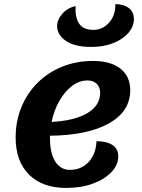

<svg xmlns="http://www.w3.org/2000/svg" viewBox="-20 -900 697 945"><path d="M306 25Q189 25 123 -40.5Q57 -106 57 -223Q57 -304 85.5 -373Q114 -442 165.5 -493Q217 -544 286.5 -572Q356 -600 438 -600Q525 -600 573 -562Q621 -524 621 -456Q621 -352 516.5 -293Q412 -234 226 -232Q226 -226 226 -219Q226 -146 252 -105Q278 -64 324 -64Q380 -64 416 -102.5Q452 -141 455 -205Q506 -205 534 -186Q562 -167 562 -130Q562 -88 528 -52.5Q494 -17 436.5 4Q379 25 306 25ZM411 -504Q370 -504 334.5 -477Q299 -450 272.5 -404Q246 -358 234 -300Q348 -306 410.5 -343.5Q473 -381 473 -444Q473 -471 456 -487.5Q439 -504 411 -504ZM430 -669Q347 -669 304 -699Q261 -729 261 -772Q261 -802 286 -831.5Q311 -861 352 -870Q349 -814 369.5 -783.5Q390 -753 440 -753Q484 -753 516 -787.5Q548 -822 548 -880Q590 -879 614.5 -860Q639 -841 639 -806Q639 -769 611.5 -737.5Q584 -706 536.5 -687.5Q489 -669 430 -669Z"/></svg>

Font: Lemonada SemiBold
Style: Regular
Weight: 600
Designer: Mohamed Gaber (Arabic), Eduardo Tunni (Latin)
Foundry: Kief Type Foundry
Version: Version 4.005; ttfautohint (v1.8.3)